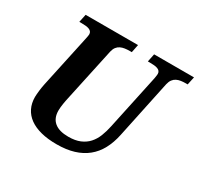

<svg xmlns="http://www.w3.org/2000/svg" viewBox="-153 -900 1135 1097"><g transform="rotate(30 415.0 -352.0)"><path d="M377 -61Q422.4 -61 453.6 -74.2Q484.9 -87.4 505.9 -110.6Q526.9 -133.8 539.6 -165.8Q552.2 -197.8 560.1 -235.8L637.2 -597.2Q638.7 -605.5 639.9 -614.3Q641.1 -623 641.1 -627Q641.1 -637.7 635.7 -644.5Q630.4 -651.4 620.8 -655Q611.3 -658.7 597.9 -659.9Q584.5 -661.1 568.8 -661.1H556.2L566.9 -713.9H830.1L818.8 -661.1H806.2Q790 -661.1 774.9 -658.9Q759.8 -656.7 747.1 -650.4Q734.4 -644 725.3 -631.8Q716.3 -619.6 711.9 -600.1L631.8 -220.2Q620.1 -164.1 596.9 -121.1Q573.7 -78.1 537.8 -49.1Q502 -20 453.1 -5.1Q404.3 9.8 340.8 9.8Q282.2 9.8 237.3 -1.7Q192.4 -13.2 161.6 -35.4Q130.9 -57.6 115 -89.8Q99.1 -122.1 99.1 -163.1Q99.1 -170.9 100.1 -182.6Q101.1 -194.3 102.5 -206.8Q104 -219.2 106 -231.2Q107.9 -243.2 109.9 -252L183.1 -592.8Q189 -619.6 189 -627Q189 -637.7 183.6 -644.5Q178.2 -651.4 168.7 -655Q159.2 -658.7 146 -659.9Q132.8 -661.1 117.2 -661.1H104L115.2 -713.9H460.9L450.2 -661.1H437Q420.4 -661.1 405 -658.9Q389.6 -656.7 377 -650.6Q364.3 -644.5 355.2 -632.8Q346.2 -621.1 341.8 -602.1L266.1 -250Q264.2 -241.2 262 -230.5Q259.8 -219.7 258.1 -208.3Q256.3 -196.8 255.1 -185.1Q253.9 -173.3 253.9 -163.1Q253.9 -112.8 285.2 -86.9Q316.4 -61 377 -61Z"/></g></svg>

Font: Droid Serif
Style: Bold Italic
Weight: 700
Italic angle: -12°
Designer: Monotype Design team
Foundry: Monotype Imaging Inc.
Version: Version 1.03